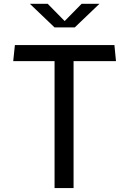

<svg xmlns="http://www.w3.org/2000/svg" viewBox="-20 -960 660 980"><path d="M258.5 0H355.5V-648H572L564 -730H56L47.5 -648H258.5ZM132.5 -940.5H223.5L310 -852.5L396.5 -940.5H487.5L361.5 -820H258.5Z"/></svg>

Font: Monaspace Krypton
Style: Regular
Weight: 400
Designer: Riley Cran & the Lettermatic Team
Foundry: Lettermatic
Version: Version 1.200 (Monaspace Krypton)